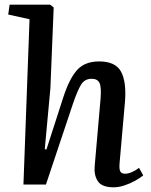

<svg xmlns="http://www.w3.org/2000/svg" viewBox="-20 -787 642 819"><path d="M591 -39Q578 -28 556.5 -16Q535 -4 510.5 4Q486 12 465 12Q414 12 397 -14.5Q380 -41 384 -80L409 -366Q413 -415 404.5 -433Q396 -451 371 -451Q341 -451 325.5 -425.5Q310 -400 291 -344L176 0H80L106 -705L15 -725L21 -767H194L209 -755L195 -411L171 -151L178 -149L250 -372Q276 -452 309 -488.5Q342 -525 403 -525Q473 -525 496.5 -481Q520 -437 513 -352L490 -90Q488 -66 493 -56Q498 -46 514 -46Q527 -46 543 -53Q559 -60 573 -71Z"/></svg>

Font: Literata 36pt Medium
Style: Italic
Weight: 500
Italic angle: -2°
Designer: Latin by Veronika Burian and Jose Scaglione. Greek by Irene Vlachou. Cyrillic by Vera Evstafieva
Foundry: TypeTogether
Version: Version 3.002